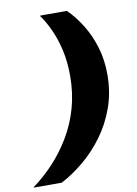

<svg xmlns="http://www.w3.org/2000/svg" viewBox="-208 -812 718 1004"><g transform="rotate(-10 151.5 -310.0)"><path d="M177 -414Q177 -322 154.5 -242.5Q132 -163 91.5 -95Q51 -27 -0.5 28.5Q-52 84 -111 127L-112 130H37Q98 98 157 49Q216 0 264 -65Q312 -130 341 -210.5Q370 -291 370 -387Q370 -463 350 -530Q330 -597 295.5 -653Q261 -709 219 -750H78L77 -747Q102 -713 125 -663.5Q148 -614 162.5 -551.5Q177 -489 177 -414Z"/></g></svg>

Font: Roboto Serif Black
Style: Italic
Weight: 900
Italic angle: -10°
Version: Version 1.008